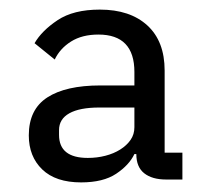

<svg xmlns="http://www.w3.org/2000/svg" viewBox="-20 -724 439 400"><path d="M360 -350H326Q297 -350 280.5 -363Q264 -376 264 -403H260Q249 -380 222 -362Q195 -344 149 -344Q96 -344 68 -371Q40 -398 40 -442Q40 -496 78.5 -521Q117 -546 189 -546H260V-574Q260 -652 185 -652Q151 -652 128 -637.5Q105 -623 94 -600L52 -634Q67 -660 100 -682Q133 -704 188 -704Q251 -704 287 -671Q323 -638 323 -577V-406H360ZM187 -500Q146 -500 124.5 -488Q103 -476 103 -453V-443Q103 -395 163 -395Q182 -395 199.5 -399.5Q217 -404 230.5 -412.5Q244 -421 252 -432.5Q260 -444 260 -459V-500Z"/></svg>

Font: IBM Plex Sans Thai
Style: Regular
Weight: 400
Designer: Mike Abbink, Paul van der Laan, Pieter van Rosmalen, Ben Mitchell, Mark Frömberg
Foundry: Bold Monday
Version: Version 1.1